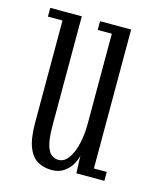

<svg xmlns="http://www.w3.org/2000/svg" viewBox="-88 -584 527 656"><g transform="rotate(15 176.0 -256.0)"><path d="M156 11Q131 11 109 0Q87 -11 73.8 -42Q60.5 -73 60.5 -132.5V-492H9V-523H120.5V-138.5Q120.5 -93 127 -69.5Q133.5 -46 144.8 -37.2Q156 -28.5 170 -28.5Q190.5 -28.5 205.2 -49.2Q220 -70 227.5 -103Q235 -136 235 -172.5V-492H185V-523H295V-31.5H340.5V0H241.5L239 -62Q236.5 -47.5 226.8 -30.5Q217 -13.5 199.5 -1.2Q182 11 156 11Z"/></g></svg>

Font: Imbue Light
Style: Regular
Weight: 300
Designer: Tyler Finck
Foundry: Etcetera Type Company
Version: Version 1.102